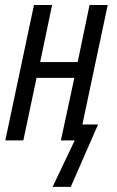

<svg xmlns="http://www.w3.org/2000/svg" viewBox="-20 -555 464 759"><path d="M188 183.6 275.4 0H220.7L273.9 -247.1H124.5L72.3 0H1L114.3 -535.2H186L138.7 -309.6H287.1L334 -535.2H405.8L305.7 -63H367.7L259.8 183.6Z"/></svg>

Font: Open Sans Condensed
Style: Italic
Weight: 400
Width: 3
Italic angle: -12°
Designer: Monotype Design Team
Foundry: Monotype Imaging Inc.
Version: Version 3.000